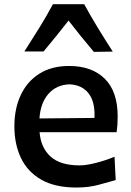

<svg xmlns="http://www.w3.org/2000/svg" viewBox="-20 -859 610 893"><path d="M335.9 13.2Q235.8 13.2 171.9 -23.4Q107.9 -60.1 77.4 -124.3Q46.9 -188.5 46.9 -271.5Q46.9 -353.5 76.4 -416.7Q106 -480 162.8 -516.1Q219.7 -552.2 301.3 -552.2Q407.2 -552.2 467.3 -492.9Q527.3 -433.6 527.3 -317.4Q527.3 -295.9 526.1 -278.6Q524.9 -261.2 522.5 -244.1H164.1Q169.9 -171.9 215.1 -130.9Q260.3 -89.8 350.1 -89.8Q380.9 -89.8 426 -101.3Q471.2 -112.8 512.7 -129.9L518.1 -21.5Q485.4 -12.2 439 0.5Q392.6 13.2 335.9 13.2ZM419.4 -310.5Q422.9 -384.8 392.1 -424.6Q361.3 -464.4 302.7 -466.8Q241.7 -464.4 204.8 -421.9Q168 -379.4 163.6 -308.1ZM416.5 -617.7Q354.5 -690.9 298.8 -763.2Q271 -727.5 241.9 -691.7Q212.9 -655.8 182.6 -619.6H93.3Q128.9 -674.8 162.8 -729.7Q196.8 -784.7 226.1 -839.4H371.6Q401.4 -784.7 435.1 -729.5Q468.8 -674.3 504.4 -619.1Z"/></svg>

Font: Pinar-DS1-FD SemiBold
Style: Regular
Weight: 600
Designer: Amin Abedi
Version: Version 3.000